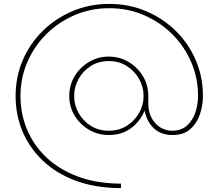

<svg xmlns="http://www.w3.org/2000/svg" viewBox="-20 -746 1120 984"><path d="M588 218Q463 216 365 179Q267 142 199 77Q131 12 95.5 -72.5Q60 -157 60 -254Q60 -353 97 -438.5Q134 -524 200 -588.5Q266 -653 353 -689.5Q440 -726 540 -726Q640 -726 727 -689.5Q814 -653 880 -588.5Q946 -524 983 -438.5Q1020 -353 1020 -254Q1020 -206 1004.5 -160Q989 -114 955 -84Q921 -54 865 -54Q806 -54 769.5 -87.5Q733 -121 721 -179Q698 -123 651 -88.5Q604 -54 537 -54Q482 -54 436 -81Q390 -108 362.5 -153.5Q335 -199 335 -254Q335 -310 362.5 -355.5Q390 -401 436 -428.5Q482 -456 537 -456Q593 -456 639 -428.5Q685 -401 712.5 -355.5Q740 -310 740 -254V-215Q740 -174 756.5 -142.5Q773 -111 801 -93.5Q829 -76 861 -76Q910 -76 939.5 -103.5Q969 -131 982 -172Q995 -213 995 -254Q995 -346 960 -427.5Q925 -509 862.5 -571Q800 -633 717.5 -668.5Q635 -704 540 -704Q445 -704 362.5 -668.5Q280 -633 217.5 -571Q155 -509 120 -427.5Q85 -346 85 -254Q85 -163 118.5 -82.5Q152 -2 216.5 59.5Q281 121 374.5 157Q468 193 588 195H600V218ZM537 -76Q590 -76 630 -101.5Q670 -127 693 -167.5Q716 -208 716 -254Q716 -300 693 -341Q670 -382 630 -407.5Q590 -433 537 -433Q485 -433 445 -407.5Q405 -382 382.5 -341Q360 -300 360 -254Q360 -208 382.5 -167.5Q405 -127 445 -101.5Q485 -76 537 -76Z"/></svg>

Font: MuseoModerno SemiBold Thin
Style: Regular
Weight: 250
Version: Version 1.001